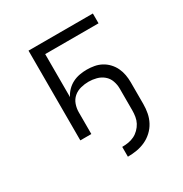

<svg xmlns="http://www.w3.org/2000/svg" viewBox="-168 -659 936 982"><g transform="rotate(-30 300.0 -168.0)"><path d="M306 194V136Q325 136 343 133Q361 130 377.5 122Q394 114 407.5 100.5Q421 87 429.5 71Q438 55 441 36.5Q444 18 444 0V-129Q444 -152 436 -174.5Q428 -197 410 -212Q392 -227 369 -233Q346 -239 323 -239Q300 -239 276.5 -233Q253 -227 235.5 -212Q218 -197 210 -174.5Q202 -152 202 -129V0H137V-530H517V-472H202V-218Q211 -237 226.5 -253Q242 -269 261.5 -279Q281 -289 302.5 -293Q324 -297 346 -297Q368 -297 390 -293Q412 -289 431.5 -278.5Q451 -268 466.5 -251.5Q482 -235 491.5 -215Q501 -195 505 -173Q509 -151 509 -129V0Q509 27 504 53Q499 79 486.5 102.5Q474 126 454 144.5Q434 163 410 174Q386 185 359.5 189.5Q333 194 306 194Z"/></g></svg>

Font: Iosevka Curly Light Extended
Style: Regular
Weight: 300
Width: 7
Monospace: yes
Designer: Belleve Invis
Foundry: Belleve Invis
Version: Version 11.1.0; ttfautohint (v1.8.3)